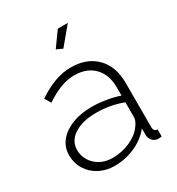

<svg xmlns="http://www.w3.org/2000/svg" viewBox="-176 -842 890 964"><g transform="rotate(-30 268.5 -360.0)"><path d="M35 -150Q35 -197 63 -231.5Q91 -266 140 -285.5Q189 -305 253 -305Q293 -305 336 -298Q379 -291 413 -279V-328Q413 -400 371.5 -443Q330 -486 257 -486Q218 -486 176 -470Q134 -454 90 -424L69 -460Q120 -494 167.5 -511.5Q215 -529 262 -529Q355 -529 409 -474Q463 -419 463 -324V-66Q463 -54 468.5 -48Q474 -42 485 -41V0Q476 1 470 1Q464 1 460 1Q441 -2 430.5 -15Q420 -28 419 -44V-85Q383 -40 326.5 -15Q270 10 208 10Q159 10 119.5 -11Q80 -32 57.5 -68.5Q35 -105 35 -150ZM393 -107Q403 -120 408 -132Q413 -144 413 -154V-240Q377 -254 338 -261Q299 -268 258 -268Q180 -268 131.5 -237Q83 -206 83 -153Q83 -120 100 -92Q117 -64 147.5 -47Q178 -30 218 -30Q274 -30 321.5 -51.5Q369 -73 393 -107ZM278 -629 243 -645 304 -730H362Z"/></g></svg>

Font: Raleway Thin Light
Style: Regular
Weight: 300
Version: Version 4.026